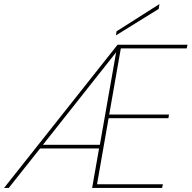

<svg xmlns="http://www.w3.org/2000/svg" viewBox="-58 -924 942 944"><path d="M515 -770 726 -904 722 -880 512 -750ZM513 -667 153 -212H433ZM860 -686H536L479 -361H773L770 -343H476L419 -18H743L739 0H395L429 -194H139L-15 0H-38L520 -704H864Z"/></svg>

Font: Poppins Thin
Style: Italic
Weight: 250
Italic angle: -10°
Designer: Ninad Kale (Devanagari), Jonny Pinhorn (Latin)
Foundry: Indian Type Foundry
Version: Version 3.200;PS 1.000;hotconv 16.6.54;makeotf.lib2.5.65590